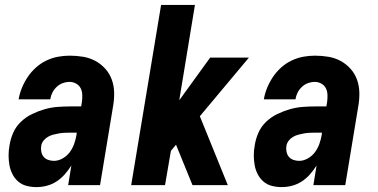

<svg xmlns="http://www.w3.org/2000/svg" viewBox="-20 -755 1540 783"><path d="M129 8Q108 8 88.5 3Q69 -2 54.5 -14.5Q40 -27 31 -44.5Q22 -62 18.5 -81.5Q15 -101 15 -121.5Q15 -142 19 -163Q23 -189 34 -214Q45 -239 65.5 -258.5Q86 -278 111 -290Q136 -302 162 -309.5Q188 -317 214.5 -319Q241 -321 266 -321H311L314 -339Q316 -353 315.5 -368Q315 -383 309 -395Q303 -407 290.5 -414Q278 -421 264 -421Q250 -421 236 -416Q222 -411 211 -400.5Q200 -390 193.5 -377Q187 -364 185 -350H56Q60 -374 69.5 -397Q79 -420 93 -441Q107 -462 126.5 -479.5Q146 -497 169 -508Q192 -519 216 -523.5Q240 -528 264 -528Q292 -528 319 -523.5Q346 -519 369 -506.5Q392 -494 409.5 -474.5Q427 -455 436 -430Q445 -405 445.5 -377Q446 -349 441 -321L388 0H258L271 -80Q259 -61 244 -44Q229 -27 210.5 -15Q192 -3 171 2.5Q150 8 129 8ZM200 -99Q218 -99 235.5 -109Q253 -119 264.5 -134.5Q276 -150 282.5 -168.5Q289 -187 292 -205L293 -214H266Q255 -214 243.5 -213.5Q232 -213 220.5 -211Q209 -209 197.5 -206Q186 -203 175.5 -197Q165 -191 157.5 -181.5Q150 -172 148 -160Q146 -148 148.5 -136Q151 -124 158 -115.5Q165 -107 176.5 -103Q188 -99 200 -99Z M515 0 637 -735H775L711 -346L837 -520H995L795 -281L909 0H765L699 -162L698 -165L677 -140L653 0Z M1129 8Q1108 8 1088.5 3Q1069 -2 1054.5 -14.5Q1040 -27 1031 -44.5Q1022 -62 1018.5 -81.5Q1015 -101 1015 -121.5Q1015 -142 1019 -163Q1023 -189 1034 -214Q1045 -239 1065.5 -258.5Q1086 -278 1111 -290Q1136 -302 1162 -309.5Q1188 -317 1214.5 -319Q1241 -321 1266 -321H1311L1314 -339Q1316 -353 1315.5 -368Q1315 -383 1309 -395Q1303 -407 1290.5 -414Q1278 -421 1264 -421Q1250 -421 1236 -416Q1222 -411 1211 -400.5Q1200 -390 1193.5 -377Q1187 -364 1185 -350H1056Q1060 -374 1069.5 -397Q1079 -420 1093 -441Q1107 -462 1126.5 -479.5Q1146 -497 1169 -508Q1192 -519 1216 -523.5Q1240 -528 1264 -528Q1292 -528 1319 -523.5Q1346 -519 1369 -506.5Q1392 -494 1409.5 -474.5Q1427 -455 1436 -430Q1445 -405 1445.5 -377Q1446 -349 1441 -321L1388 0H1258L1271 -80Q1259 -61 1244 -44Q1229 -27 1210.5 -15Q1192 -3 1171 2.5Q1150 8 1129 8ZM1200 -99Q1218 -99 1235.5 -109Q1253 -119 1264.5 -134.5Q1276 -150 1282.5 -168.5Q1289 -187 1292 -205L1293 -214H1266Q1255 -214 1243.5 -213.5Q1232 -213 1220.5 -211Q1209 -209 1197.5 -206Q1186 -203 1175.5 -197Q1165 -191 1157.5 -181.5Q1150 -172 1148 -160Q1146 -148 1148.5 -136Q1151 -124 1158 -115.5Q1165 -107 1176.5 -103Q1188 -99 1200 -99Z"/></svg>

Font: Iosevka SS04 Heavy Oblique
Style: Regular
Weight: 900
Italic angle: -9°
Monospace: yes
Designer: Belleve Invis
Foundry: Belleve Invis
Version: Version 19.0.0; ttfautohint (v1.8.4)